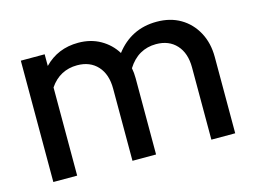

<svg xmlns="http://www.w3.org/2000/svg" viewBox="-77 -648 1031 778"><g transform="rotate(-15 439.0 -259.5)"><path d="M59 0V-509H159V-460Q216 -519 302 -519Q354 -519 394.5 -496Q435 -473 459 -434Q491 -476 534 -497.5Q577 -519 631 -519Q688 -519 730.5 -494Q773 -469 797.5 -424Q822 -379 822 -320V0H722V-303Q722 -363 690.5 -397.5Q659 -432 605 -432Q568 -432 538 -415Q508 -398 486 -363Q488 -353 489 -342Q490 -331 490 -320V0H391V-303Q391 -363 359.5 -397.5Q328 -432 274 -432Q238 -432 209 -416.5Q180 -401 159 -370V0Z"/></g></svg>

Font: Red Hat Display SemiBold
Style: Regular
Weight: 600
Designer: Pentagram, MCKL
Foundry: Pentagram, MCKL
Version: Version 1.023